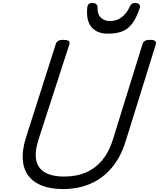

<svg xmlns="http://www.w3.org/2000/svg" viewBox="-20 -1267 1081 1306"><path d="M408 19Q326 19 266.5 -4Q207 -27 173.5 -71Q140 -115 135 -180.5Q130 -246 156 -329L360 -969Q365 -983 376.5 -989.5Q388 -996 412 -996Q435 -996 446 -989Q457 -982 452 -966L242 -318Q214 -230 227 -174.5Q240 -119 288.5 -92.5Q337 -66 416 -66Q502 -66 567 -95Q632 -124 677.5 -180Q723 -236 748 -318L950 -969Q955 -983 966.5 -989.5Q978 -996 1001 -996Q1049 -996 1040 -966L835 -307Q802 -200 741.5 -127.5Q681 -55 597 -18Q513 19 408 19ZM713 -1038Q640 -1038 602 -1083Q564 -1128 574 -1219Q576 -1234 585 -1240.5Q594 -1247 609 -1247Q624 -1247 633.5 -1239.5Q643 -1232 643 -1219Q642 -1169 666.5 -1146.5Q691 -1124 728 -1124Q775 -1124 808.5 -1150.5Q842 -1177 860 -1217Q868 -1235 877 -1241Q886 -1247 900 -1247Q917 -1247 926.5 -1237.5Q936 -1228 931 -1213Q908 -1145 879 -1106.5Q850 -1068 810 -1053Q770 -1038 713 -1038Z"/></svg>

Font: Playwrite IE
Style: Regular
Weight: 400
Designer: Veronika Burian, José Scaglione
Foundry: TypeTogether
Version: Version 1.002